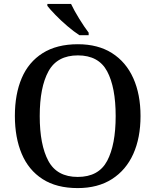

<svg xmlns="http://www.w3.org/2000/svg" viewBox="-20 -951 794 981"><path d="M377 10Q269 10 197.5 -36Q126 -82 91 -165Q56 -248 56 -359Q56 -470 91 -552Q126 -634 198 -679.5Q270 -725 378 -725Q481 -725 552.5 -679.5Q624 -634 661 -551.5Q698 -469 698 -358Q698 -247 661 -164.5Q624 -82 552 -36Q480 10 377 10ZM377 -47Q484 -47 527.5 -129Q571 -211 571 -358Q571 -505 527.5 -586.5Q484 -668 378 -668Q272 -668 227.5 -586.5Q183 -505 183 -358Q183 -211 227 -129Q271 -47 377 -47ZM386 -771Q358 -789 324.5 -817.5Q291 -846 263 -875Q235 -904 222 -921V-931H343Q359 -897 385 -855Q411 -813 433 -784V-771Z"/></svg>

Font: Noto Serif Sinhala Medium
Style: Regular
Weight: 500
Designer: Jelle Bosma - Monotype Design Team
Foundry: Monotype Imaging Inc.
Version: Version 2.007; ttfautohint (v1.8.4.7-5d5b)